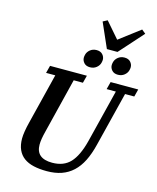

<svg xmlns="http://www.w3.org/2000/svg" viewBox="-156 -1212 1087 1329"><g transform="rotate(15 387.5 -547.0)"><path d="M309 12Q256 12 214.5 2.5Q173 -7 144.5 -28Q116 -49 101 -82.5Q86 -116 86 -163Q86 -185 91 -216Q96 -247 105 -282L195 -644H129L143 -698H407L393 -644H327L229 -248Q222 -221 218 -197Q214 -173 214 -153Q214 -54 330 -54Q412 -54 459 -104Q506 -154 534 -263L629 -644H563L577 -698H775L761 -644H695L598 -255Q581 -186 556 -136Q531 -86 495.5 -53Q460 -20 414 -4Q368 12 309 12ZM412 -760Q384 -760 369 -776.5Q354 -793 354 -814Q354 -823 357 -835Q362 -856 381 -871.5Q400 -887 427 -887Q455 -887 470 -870.5Q485 -854 485 -833Q485 -824 482 -812Q477 -791 458 -775.5Q439 -760 412 -760ZM612 -760Q584 -760 569 -776.5Q554 -793 554 -814Q554 -823 557 -835Q562 -856 581 -871.5Q600 -887 627 -887Q655 -887 670 -870.5Q685 -854 685 -833Q685 -824 682 -812Q677 -791 658 -775.5Q639 -760 612 -760ZM415 -1089 447 -1106 545 -993 694 -1106 722 -1083 569 -912H493Z"/></g></svg>

Font: IBM Plex Serif SmBld
Style: Italic
Weight: 600
Italic angle: -14°
Designer: Mike Abbink, Paul van der Laan, Pieter van Rosmalen
Foundry: Bold Monday
Version: Version 3.001